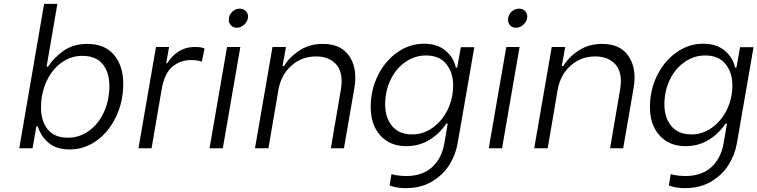

<svg xmlns="http://www.w3.org/2000/svg" viewBox="-20 -770 3933 997"><path d="M176 -114H169L149 0H80L209 -750H278L222 -424H229Q262 -473 312 -507.5Q362 -542 434 -542Q524 -542 572 -485Q620 -428 620 -335Q620 -242 582.5 -163.5Q545 -85 481.5 -39.5Q418 6 342 6Q272 6 232 -28.5Q192 -63 176 -114ZM548 -324Q548 -394 513 -437Q478 -480 407 -480Q348 -480 299 -444.5Q250 -409 221.5 -347.5Q193 -286 193 -212Q193 -141 228 -98Q263 -55 333 -55Q393 -55 442 -90.5Q491 -126 519.5 -187.5Q548 -249 548 -324Z M790 -526H858L843 -442H849Q869 -477 906 -501.5Q943 -526 992 -526Q1010 -526 1020 -524.5Q1030 -523 1042 -518L1028 -450Q1012 -455 1000.5 -456.5Q989 -458 972 -458Q915 -458 874.5 -423Q834 -388 820 -309L767 0H699Z M1159 -526H1228L1137 0H1068ZM1168 -668Q1168 -691 1185 -708Q1202 -725 1225 -725Q1244 -725 1256 -713Q1268 -701 1268 -684Q1268 -662 1250 -644Q1232 -626 1209 -626Q1191 -626 1179.5 -638Q1168 -650 1168 -668Z M1395 -526H1465L1447 -427H1455Q1484 -475 1536 -508.5Q1588 -542 1656 -542Q1740 -542 1782.5 -493Q1825 -444 1825 -366Q1825 -342 1820 -312L1766 0H1698L1750 -305Q1754 -326 1754 -348Q1754 -411 1717.5 -444Q1681 -477 1621 -477Q1547 -477 1493.5 -429.5Q1440 -382 1426 -305L1374 0H1304Z M2003 193 2013 134Q2024 138 2045.5 141Q2067 144 2090 144Q2172 144 2222.5 99Q2273 54 2287 -24L2305 -128H2297Q2264 -77 2210.5 -44Q2157 -11 2090 -11Q2005 -11 1955 -66.5Q1905 -122 1905 -214Q1905 -303 1942.5 -378.5Q1980 -454 2043.5 -498.5Q2107 -543 2181 -543Q2251 -543 2293.5 -507Q2336 -471 2347 -419H2354L2373 -525H2443L2356 -24Q2346 34 2313 86.5Q2280 139 2222.5 173Q2165 207 2086 207Q2039 207 2003 193ZM2333 -327Q2333 -394 2297 -438Q2261 -482 2192 -482Q2134 -482 2085 -448Q2036 -414 2008 -355.5Q1980 -297 1980 -228Q1980 -159 2016 -115.5Q2052 -72 2121 -72Q2178 -72 2227 -107Q2276 -142 2304.5 -200.5Q2333 -259 2333 -327Z M2609 -526H2678L2587 0H2518ZM2618 -668Q2618 -691 2635 -708Q2652 -725 2675 -725Q2694 -725 2706 -713Q2718 -701 2718 -684Q2718 -662 2700 -644Q2682 -626 2659 -626Q2641 -626 2629.5 -638Q2618 -650 2618 -668Z M2845 -526H2915L2897 -427H2905Q2934 -475 2986 -508.5Q3038 -542 3106 -542Q3190 -542 3232.5 -493Q3275 -444 3275 -366Q3275 -342 3270 -312L3216 0H3148L3200 -305Q3204 -326 3204 -348Q3204 -411 3167.5 -444Q3131 -477 3071 -477Q2997 -477 2943.5 -429.5Q2890 -382 2876 -305L2824 0H2754Z M3453 193 3463 134Q3474 138 3495.5 141Q3517 144 3540 144Q3622 144 3672.5 99Q3723 54 3737 -24L3755 -128H3747Q3714 -77 3660.5 -44Q3607 -11 3540 -11Q3455 -11 3405 -66.5Q3355 -122 3355 -214Q3355 -303 3392.5 -378.5Q3430 -454 3493.5 -498.5Q3557 -543 3631 -543Q3701 -543 3743.5 -507Q3786 -471 3797 -419H3804L3823 -525H3893L3806 -24Q3796 34 3763 86.5Q3730 139 3672.5 173Q3615 207 3536 207Q3489 207 3453 193ZM3783 -327Q3783 -394 3747 -438Q3711 -482 3642 -482Q3584 -482 3535 -448Q3486 -414 3458 -355.5Q3430 -297 3430 -228Q3430 -159 3466 -115.5Q3502 -72 3571 -72Q3628 -72 3677 -107Q3726 -142 3754.5 -200.5Q3783 -259 3783 -327Z"/></svg>

Font: Be Vietnam Light
Style: Italic
Weight: 300
Italic angle: -9.222°
Designer: Gabriel Lam
Foundry: TypeRant
Version: Version 3.000